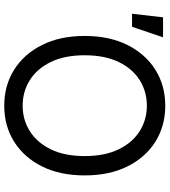

<svg xmlns="http://www.w3.org/2000/svg" viewBox="32 -810 788 892"><g transform="rotate(90 426.0 -364.0)"><path d="M471.2 10.3Q377.4 10.3 304.2 -35.6Q231 -81.5 189 -165.3Q147 -249 147 -363.3Q147 -478 189 -562Q231 -646 304.2 -691.9Q377.4 -737.8 471.2 -737.8Q564.9 -737.8 638.2 -691.9Q711.4 -646 753.2 -562Q794.9 -478 794.9 -363.3Q794.9 -249 753.2 -165.3Q711.4 -81.5 638.2 -35.6Q564.9 10.3 471.2 10.3ZM471.2 -75.2Q536.1 -75.2 589.1 -108.4Q642.1 -141.6 673.6 -205.8Q705.1 -270 705.1 -363.3Q705.1 -457 673.6 -521.5Q642.1 -585.9 589.1 -619.1Q536.1 -652.3 471.2 -652.3Q405.8 -652.3 352.5 -619.1Q299.3 -585.9 268.1 -521.5Q236.8 -457 236.8 -363.3Q236.8 -270 268.1 -205.8Q299.3 -141.6 352.5 -108.4Q405.8 -75.2 471.2 -75.2ZM43.9 -583.5 60.5 -727.5H153.3L104.5 -583.5Z"/></g></svg>

Font: Inter 17pt
Style: Regular
Weight: 400
Version: Version 4.001;git-66647c0bb